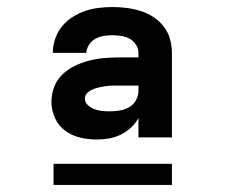

<svg xmlns="http://www.w3.org/2000/svg" viewBox="-20 -713 640 545"><path d="M254 -317Q231 -317 207.5 -322.5Q184 -328 165 -342Q146 -356 136 -378Q126 -400 126 -424Q126 -445 133.5 -465.5Q141 -486 156.5 -501Q172 -516 191.5 -525.5Q211 -535 231.5 -540.5Q252 -546 273.5 -548Q295 -550 317 -550H373V-563Q373 -575 366 -586Q359 -597 348 -603Q337 -609 324 -611Q311 -613 299 -613Q286 -613 274 -611Q262 -609 251 -603Q240 -597 233 -586.5Q226 -576 225 -563H130Q130 -583 136.5 -602.5Q143 -622 155.5 -637.5Q168 -653 185 -664Q202 -675 220.5 -681.5Q239 -688 259 -690.5Q279 -693 299 -693Q319 -693 339 -690.5Q359 -688 378.5 -682Q398 -676 415 -665Q432 -654 444.5 -638Q457 -622 462.5 -602.5Q468 -583 468 -563V-323H373V-378Q365 -363 352 -351Q339 -339 323 -331Q307 -323 289.5 -320Q272 -317 255 -317ZM293 -397Q307 -397 321 -399.5Q335 -402 347 -409Q359 -416 366 -428.5Q373 -441 373 -455V-470H317Q308 -470 298.5 -470Q289 -470 280 -468.5Q271 -467 261.5 -465Q252 -463 243.5 -459.5Q235 -456 228 -449.5Q221 -443 221 -433Q221 -422 229.5 -414.5Q238 -407 248.5 -403Q259 -399 270 -398Q281 -397 292 -397Q292 -397 292 -397Q292 -397 292 -397ZM132 -188V-248H468V-188Z"/></svg>

Font: Iosevka SS04 XBd Ex
Style: Regular
Weight: 800
Width: 7
Monospace: yes
Designer: Belleve Invis
Foundry: Belleve Invis
Version: Version 19.0.0; ttfautohint (v1.8.4)